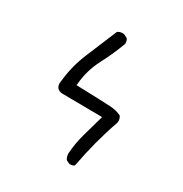

<svg xmlns="http://www.w3.org/2000/svg" viewBox="-144 -726 788 825"><g transform="rotate(30 250.0 -313.5)"><path d="M315.4 -12.7Q328.6 -12.7 336.9 -19Q361.3 -150.9 402.8 -268.6Q403.8 -272.9 403.8 -276.9Q403.8 -290.5 396 -301.3Q372.6 -313 342.8 -314.9Q313 -316.9 170.4 -321.3L171.4 -330.1Q177.2 -397.9 208.7 -458.3Q240.2 -518.6 262.2 -578.1Q262.7 -580.1 262.7 -582Q262.7 -595.7 255.4 -604.5L237.8 -613.3Q233.9 -613.8 230 -613.8Q216.8 -613.8 206.1 -606Q175.3 -530.8 143.6 -456.1Q111.8 -381.8 104 -300.8Q103 -294.9 103 -292Q103 -278.3 111.3 -268.6Q120.6 -260.7 133.3 -259.3L334 -257.3L303.7 -149.9Q290.5 -103 286.6 -51.3Q286.6 -34.2 295.4 -21L312 -13.2Q314 -12.7 315.4 -12.7Z"/></g></svg>

Font: NaikaiFont
Style: Light
Weight: 300
Version: Version 1.89